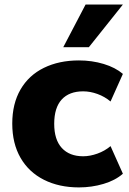

<svg xmlns="http://www.w3.org/2000/svg" viewBox="-20 -817 569 849"><path d="M34.2 -270.5Q34.2 -358.4 70.8 -421.4Q107.4 -484.4 174.3 -517.1Q241.2 -549.8 329.1 -549.8Q386.7 -549.8 438.5 -534.2Q490.2 -518.6 523.4 -490.2L468.8 -368.2Q443.4 -389.6 411.1 -401.4Q378.9 -413.1 347.7 -413.1Q286.1 -413.1 252.9 -377Q219.7 -340.8 219.7 -269.5Q219.7 -199.2 253.4 -162.6Q287.1 -126 347.7 -126Q377.9 -126 410.6 -137.7Q443.4 -149.4 468.8 -170.9L523.4 -48.8Q490.2 -19.5 438 -3.9Q385.7 11.7 329.1 11.7Q241.2 11.7 174.3 -22Q107.4 -55.7 70.8 -119.1Q34.2 -182.6 34.2 -270.5ZM358.4 -796.9H523.4L373 -608.4H259.8Z"/></svg>

Font: Min Sans Black
Style: Regular
Weight: 900
Designer: Jinseong-Kim, NotoSansCJK, Nunito
Foundry: Jinseong-Kim
Version: Version 1.000